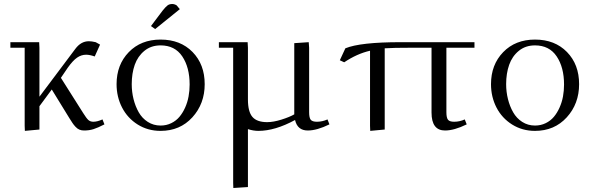

<svg xmlns="http://www.w3.org/2000/svg" viewBox="-20 -651 2970 965"><path d="M32.2 -411.1V-439H176.8L178.2 -411.1V-165L358.9 -405.8Q387.2 -443.8 426.8 -443.8Q440.4 -443.8 460.9 -439L482.9 -426.8L456.1 -367.2Q430.7 -376 413.1 -376Q388.7 -376 367.4 -361.3Q346.2 -346.7 320.8 -311L286.1 -259.8L397.9 -83Q414.1 -57.1 423.8 -48.1Q433.6 -39.1 449.2 -39.1Q469.2 -39.1 495.1 -50.8L504.9 -25.9Q471.7 -8.8 450.2 -2Q428.7 4.9 402.8 4.9Q389.6 4.9 379.4 0.7Q369.1 -3.4 359.6 -13.7Q350.1 -23.9 344.5 -32.5Q338.9 -41 328.1 -58.1L240.2 -201.2L178.2 -117.2V0L105 6.8L104 -19V-411.1Z M565.9 -228Q565.9 -325.7 627.2 -388.9Q688.5 -452.1 787.1 -452.1Q886.7 -452.1 947.8 -389.6Q1008.8 -327.1 1008.8 -228Q1008.8 -129.4 946.8 -61.3Q884.8 6.8 787.1 6.8Q723.1 6.8 672.1 -25.1Q621.1 -57.1 593.5 -110.6Q565.9 -164.1 565.9 -228ZM642.1 -228Q642.1 -189.5 651.1 -153.1Q660.2 -116.7 677.2 -86.7Q694.3 -56.6 722.9 -38.3Q751.5 -20 787.1 -20Q816.4 -20 840.8 -32Q865.2 -43.9 881.8 -63.7Q898.4 -83.5 910.4 -110.1Q922.4 -136.7 927.7 -166Q933.1 -195.3 933.1 -226.1Q933.1 -312.5 896 -367.7Q858.9 -422.9 787.1 -422.9Q739.3 -422.9 705.8 -395.5Q672.4 -368.2 657.2 -325.2Q642.1 -282.2 642.1 -228ZM738.8 -520 796.9 -597.2Q812.5 -616.7 822 -623.8Q831.5 -630.9 845.7 -630.9Q851.1 -630.9 856.7 -629.2Q862.3 -627.4 864.7 -626L867.7 -624L883.8 -605L759.8 -504.9Z M1080.1 -411.1V-439H1224.6L1226.1 -411.1V-150.9Q1226.1 -89.4 1248.8 -63.2Q1271.5 -37.1 1322.8 -37.1Q1354 -37.1 1394.5 -49.8Q1435.1 -62.5 1459 -76.2V-434.1L1531.7 -439L1533.7 -411.1V-86.9Q1533.7 -59.1 1541.7 -49.1Q1549.8 -39.1 1572.8 -39.1Q1600.1 -39.1 1626 -50.8L1635.7 -25.9Q1572.8 4.9 1526.9 4.9Q1475.1 4.9 1462.9 -47.9Q1362.3 6.8 1278.8 6.8Q1253.4 6.8 1226.1 -2V289.1L1152.8 293.9L1151.9 269V-411.1Z M1688 -348.1 1715.8 -408.2Q1790.5 -439 1993.7 -439H2364.7V-411.1H2223.6V-86.9Q2223.6 -59.1 2231.7 -49.1Q2239.7 -39.1 2262.7 -39.1Q2290 -39.1 2315.9 -50.8L2325.7 -25.9Q2262.7 4.9 2216.8 4.9Q2148.9 4.9 2148.9 -85V-411.1H2049.8Q1954.6 -411.1 1913.6 -408.2V0L1840.8 6.8L1839.8 -19V-396Q1773.9 -380.9 1710 -337.9Z M2447.8 -228Q2447.8 -325.7 2509 -388.9Q2570.3 -452.1 2668.9 -452.1Q2768.6 -452.1 2829.6 -389.6Q2890.6 -327.1 2890.6 -228Q2890.6 -129.4 2828.6 -61.3Q2766.6 6.8 2668.9 6.8Q2605 6.8 2554 -25.1Q2502.9 -57.1 2475.3 -110.6Q2447.8 -164.1 2447.8 -228ZM2523.9 -228Q2523.9 -189.5 2533 -153.1Q2542 -116.7 2559.1 -86.7Q2576.2 -56.6 2604.7 -38.3Q2633.3 -20 2668.9 -20Q2698.2 -20 2722.7 -32Q2747.1 -43.9 2763.7 -63.7Q2780.3 -83.5 2792.2 -110.1Q2804.2 -136.7 2809.6 -166Q2814.9 -195.3 2814.9 -226.1Q2814.9 -312.5 2777.8 -367.7Q2740.7 -422.9 2668.9 -422.9Q2621.1 -422.9 2587.6 -395.5Q2554.2 -368.2 2539.1 -325.2Q2523.9 -282.2 2523.9 -228Z"/></svg>

Font: Dehuti
Style: Book
Weight: 400
Version: Version 1.2